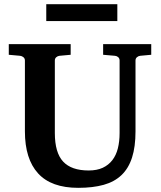

<svg xmlns="http://www.w3.org/2000/svg" viewBox="-20 -882 769 918"><path d="M649.9 -615.2Q641.6 -614.3 634.8 -608.4Q627.9 -602.5 627.9 -592.8V-253.9Q627.9 -180.2 611.3 -128.7Q594.7 -77.1 561 -44.9Q527.3 -12.7 475.8 1.7Q424.3 16.1 354 16.1Q225.1 16.1 162.1 -53Q99.1 -122.1 99.1 -253.9V-592.8Q99.1 -602.5 92 -608.4Q85 -614.3 76.2 -615.2L22 -620.1V-670.9H317.9V-620.1L264.2 -615.2Q255.9 -614.3 249 -608.4Q242.2 -602.5 242.2 -592.8V-246.1Q242.2 -152.3 281.7 -109.6Q321.3 -66.9 403.8 -66.9Q443.4 -66.9 471.2 -79.8Q499 -92.8 517.1 -116.2Q535.2 -139.6 543.5 -172.6Q551.8 -205.6 551.8 -246.1V-592.8Q551.8 -602.5 545.4 -608.4Q539.1 -614.3 529.8 -615.2L473.1 -620.1V-670.9H703.1V-620.1ZM201.2 -781.2V-861.8H541V-781.2Z"/></svg>

Font: Charis SIL Afr
Style: Bold
Weight: 700
Foundry: SIL International
Version: Version 5.000